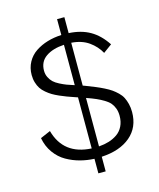

<svg xmlns="http://www.w3.org/2000/svg" viewBox="-132 -909 910 1101"><g transform="rotate(-15 323.0 -359.0)"><path d="M313.5 -425.3Q286.1 -434.1 269 -440.4Q252 -446.8 230 -458Q208 -469.2 195.3 -481.2Q182.6 -493.2 173.6 -511.2Q164.6 -529.3 164.6 -550.8Q164.6 -604.5 205.6 -632.8Q246.6 -661.1 313.5 -665ZM356.9 -50.3V-337.9Q391.6 -325.7 413.8 -315.9Q436 -306.2 457.5 -293.2Q479 -280.3 490.7 -266.4Q502.4 -252.4 509.5 -233.2Q516.6 -213.9 516.6 -189.5Q516.6 -154.3 503.4 -127.7Q490.2 -101.1 467.3 -85.2Q444.3 -69.3 417.2 -61Q390.1 -52.7 358.4 -50.3ZM313.5 98.1H356.9V11.2Q465.8 5.4 528.6 -47.9Q591.3 -101.1 591.3 -191.9Q591.3 -217.8 585.7 -240Q580.1 -262.2 571.5 -279.3Q563 -296.4 546.9 -312Q530.8 -327.6 515.1 -338.6Q499.5 -349.6 474.1 -362.3Q448.7 -375 427.7 -383.5Q406.7 -392.1 374 -404.8Q372.6 -405.3 366.5 -407.7Q360.4 -410.2 356.9 -411.1V-665.5Q418.9 -661.1 460.2 -631.8Q501.5 -602.5 524.4 -560.5L575.2 -597.7Q535.6 -658.2 482.9 -688.5Q430.2 -718.8 356.9 -722.7V-817.4H313.5V-723.1Q269.5 -721.2 230.2 -709.5Q190.9 -697.8 158.9 -676.5Q127 -655.3 108.4 -621.3Q89.8 -587.4 89.8 -544.9Q89.8 -521 96.2 -500.2Q102.5 -479.5 112.5 -464.1Q122.6 -448.7 139.4 -434.6Q156.2 -420.4 172.1 -410.9Q188 -401.4 211.2 -391.1Q234.4 -380.9 252.4 -374.3Q270.5 -367.7 295.9 -358.9Q299.8 -357.4 301.8 -356.9Q309.6 -354 313.5 -353V-49.8Q148.9 -58.1 107.9 -208L47.9 -182.1Q57.1 -131.8 84.7 -93.5Q112.3 -55.2 150.6 -33.4Q189 -11.7 229.7 -1Q270.5 9.8 313.5 11.7Z"/></g></svg>

Font: Pontano Sans
Style: Regular
Weight: 400
Foundry: vernon adams
Version: 1.0